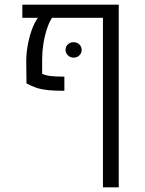

<svg xmlns="http://www.w3.org/2000/svg" viewBox="-20 -591 614 814"><path d="M483.4 -571.3V203.1H416.5V-515.6H200.7Q188 -496.6 178.5 -467Q168.9 -437.5 163.8 -404.3Q158.7 -371.1 158.7 -340.8V-278.3Q173.8 -271 194.6 -268.6Q215.3 -266.1 252.9 -266.1V-206.1Q212.9 -206.1 185.3 -208.7Q157.7 -211.4 136.2 -218.3Q114.7 -225.1 92.3 -237.3L91.3 -326.2Q90.8 -359.4 96.9 -395.3Q103 -431.2 114.3 -462.9Q125.5 -494.6 140.6 -515.6H74.7V-571.3ZM292 -346.7Q277.3 -346.7 267.6 -356.9Q257.8 -367.2 257.8 -379.4Q257.8 -393.1 267.6 -402.6Q277.3 -412.1 292 -412.1Q306.6 -412.1 316.4 -402.6Q326.2 -393.1 326.2 -379.4Q326.2 -365.7 316.4 -356.2Q306.6 -346.7 292 -346.7Z"/></svg>

Font: Heebo Light
Style: Regular
Weight: 300
Designer: Oded Ezer
Foundry: Ezer Type House
Version: Version 3.100